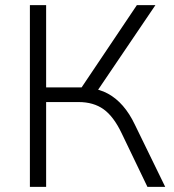

<svg xmlns="http://www.w3.org/2000/svg" viewBox="-20 -725 676 745"><path d="M96 0V-705H159V-386H309L286 -370L511 -705H583L350 -361L328 -383Q367 -379 399 -361.5Q431 -344 457 -314Q483 -284 503 -242L621 0H552L452 -208Q421 -273 382 -301Q343 -329 285 -329H159V0Z"/></svg>

Font: Nunito Sans 11pt Light
Style: Regular
Weight: 300
Version: Version 3.101;gftools[0.9.27]